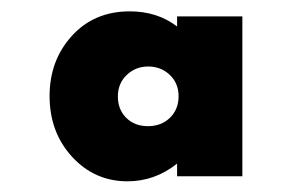

<svg xmlns="http://www.w3.org/2000/svg" viewBox="-20 -784 517 345"><path d="M69.1 -611.4Q69.1 -675.5 109.1 -719.5Q149.1 -763.6 213.2 -763.6Q262.7 -763.6 298.2 -736.4V-754.5H415.5V-467.3H298.2V-490Q258.2 -458.2 209.1 -458.2Q150 -458.2 109.5 -502.3Q69.1 -546.4 69.1 -611.4ZM191.8 -610.5Q191.8 -587.3 206.8 -572.3Q221.8 -557.3 245.9 -557.3Q270 -557.3 285.5 -572.5Q300.9 -587.7 300.9 -610.9Q300.9 -634.5 285 -649.5Q269.1 -664.5 246.4 -664.5Q223.6 -664.5 207.7 -649.3Q191.8 -634.1 191.8 -610.5Z"/></svg>

Font: Spartan MB Black
Style: Regular
Weight: 900
Designer: Matt Bailey, Mirko Velimirovic
Foundry: Matt Bailey
Version: Version 1.005